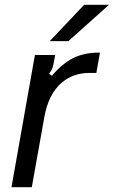

<svg xmlns="http://www.w3.org/2000/svg" viewBox="-20 -783 476 803"><path d="M28 0 126 -553H211L204 -517Q200 -491 185 -475L197 -466Q240 -517 286 -540Q332 -563 394 -563H398L383 -478H354Q287 -478 239 -438Q182 -390 165 -291L113 0ZM266 -611H188L332 -763H436Z"/></svg>

Font: Open Sauce Sans
Style: Italic
Weight: 400
Italic angle: -10°
Designer: Alfredo Marco Pradil
Foundry: Creative Sauce Fz LLC
Version: Version 1.477